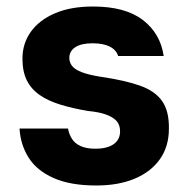

<svg xmlns="http://www.w3.org/2000/svg" viewBox="-20 -558 590 590"><path d="M276 12Q196 12 144.5 -11Q93 -34 68 -73.5Q43 -113 40 -163H189Q192 -146 201 -131.5Q210 -117 228 -109Q246 -101 273 -101Q298 -101 315 -107.5Q332 -114 340.5 -126Q349 -138 349 -154Q349 -175 337.5 -187Q326 -199 304.5 -206.5Q283 -214 250 -217Q203 -225 165.5 -236.5Q128 -248 102 -266Q76 -284 62.5 -311Q49 -338 49 -378Q49 -424 74.5 -460Q100 -496 148.5 -517Q197 -538 266 -538Q365 -538 419 -496.5Q473 -455 483 -386H343Q337 -405 317 -415Q297 -425 264 -425Q230 -425 211.5 -413Q193 -401 193 -380Q193 -367 201 -356Q209 -345 230.5 -336.5Q252 -328 290 -322Q365 -311 411 -294.5Q457 -278 478.5 -247Q500 -216 499 -162Q499 -108 471.5 -69Q444 -30 394 -9Q344 12 276 12Z"/></svg>

Font: DM Sans 9pt Black
Style: Regular
Weight: 900
Version: Version 4.004;gftools[0.9.30]